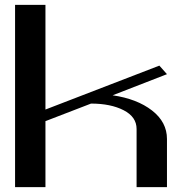

<svg xmlns="http://www.w3.org/2000/svg" viewBox="-20 -770 790 790"><path d="M667 0H542V-239.3Q542 -289.1 488.8 -316.4Q435.5 -343.8 354.5 -343.8L167 -271.5V0H42V-750H167V-319.3L635.7 -500L667 -464.8L443.4 -377.9Q543.9 -363.3 605.5 -315.4Q667 -267.6 667 -198.2Z"/></svg>

Font: okolaks
Style: Bold
Weight: 600
Width: 8
Version: Version 000.6.0